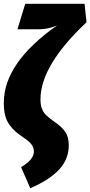

<svg xmlns="http://www.w3.org/2000/svg" viewBox="-21 -764 475 1010"><path d="M138.2 226.1 89.8 115.2Q157.2 76.2 157.2 33.2Q157.2 12.7 145 -3.7Q132.8 -20 108.9 -36.1Q80.1 -55.2 62.5 -70.3Q44.9 -85.4 29.1 -107.2Q13.2 -128.9 6.1 -157.2Q-1 -185.5 -1 -223.1Q-1 -433.1 278.8 -629.9Q260.7 -623 249 -619.4Q237.3 -615.7 217.8 -612.8Q198.2 -609.9 175.8 -609.9H70.8L111.8 -744.1H423.8L434.1 -647Q191.9 -419.4 191.9 -241.2Q191.9 -212.4 199.5 -192.6Q207 -172.9 221.2 -158.7Q235.4 -144.5 263.2 -125Q304.2 -97.2 322.5 -70.1Q340.8 -43 340.8 0Q340.8 72.8 290.5 127.4Q240.2 182.1 138.2 226.1Z"/></svg>

Font: Fira Sans Compressed Heavy
Style: Italic
Weight: 900
Width: 3
Italic angle: -8°
Designer: Carrois Corporate & Edenspiekermann AG
Foundry: Carrois Corporate GbR & Edenspiekermann AG
Version: Version 4.203;PS 004.203;hotconv 1.0.88;makeotf.lib2.5.64775